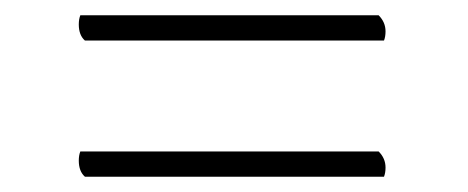

<svg xmlns="http://www.w3.org/2000/svg" viewBox="-20 -415 612 251"><path d="M91 -362Q83 -369 83 -383Q83 -390 85 -395H475Q484 -386 484 -374Q484 -367 482 -362ZM91 -184Q83 -191 83 -205Q83 -212 85 -217H475Q484 -208 484 -196Q484 -189 482 -184Z"/></svg>

Font: Petrona ExtraLight
Style: Regular
Weight: 200
Designer: Ringo R. Seeber
Foundry: Ringo R. Seeber
Version: Version 2.001; ttfautohint (v1.8.3)